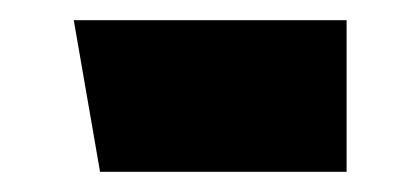

<svg xmlns="http://www.w3.org/2000/svg" viewBox="-20 -170 416 190"><path d="M79 0 53 -150H323V0Z"/></svg>

Font: FiraGO
Style: Bold
Weight: 700
Designer: bBox Type
Foundry: bBox Type GmbH
Version: Version 1.001;PS 001.001;hotconv 1.0.88;makeotf.lib2.5.64775